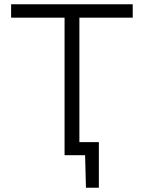

<svg xmlns="http://www.w3.org/2000/svg" viewBox="-20 -733 680 907"><path d="M285 0V-649.5H32.5V-713H607V-649.5H355V-61.5H447V154H386L382 0Z"/></svg>

Font: Heraclito Light
Style: Regular
Weight: 300
Designer: Kostas Bartsokas (font) & Cristiano Sobral (main changes)
Foundry: Kostas Bartsokas (font) & Cristiano Sobral (main changes)
Version: Version 1.00;July 8, 2020;FontCreator 13.0.0.2655 64-bit